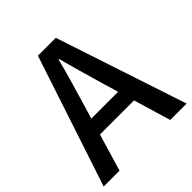

<svg xmlns="http://www.w3.org/2000/svg" viewBox="-198 -877 1018 1018"><g transform="rotate(-45 311.0 -368.5)"><path d="M0 0 244 -737H378L622 0H499L380 -400Q362 -460 345 -521.5Q328 -583 311 -645H307Q291 -582 273.5 -521Q256 -460 238 -400L119 0ZM138 -209V-301H482V-209Z"/></g></svg>

Font: Noto Sans SC Medium
Style: Regular
Weight: 500
Designer: Ryoko NISHIZUKA  (kana, bopomofo & ideographs); Paul D. Hunt (Latin, Greek & Cyrillic); Sandoll Communications , Soo-you
Foundry: Adobe
Version: Version 2.004-H2;hotconv 1.0.118;makeotfexe 2.5.65603